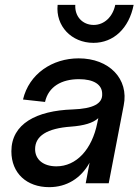

<svg xmlns="http://www.w3.org/2000/svg" viewBox="-20 -757 578 793"><path d="M183 16C255 16 314 -20 350 -85L334 0H429L491 -322C513 -431 431 -516 305 -516C196 -516 100 -452 75 -346L166 -336C180 -399 234 -430 306 -430C367 -430 402 -408 402 -369C404 -329 365 -308 280 -305C131 -300 27 -246 27 -132C27 -41 91 16 183 16ZM213 -70C159 -70 125 -98 125 -141C125 -196 175 -227 273 -234C327 -238 364 -249 386 -269L382 -250C360 -139 295 -70 213 -70ZM366 -580C449 -580 513 -640 532 -737H456C446 -688 411 -654 367 -654C321 -654 288 -689 291 -737H218C209 -650 275 -580 366 -580Z"/></svg>

Font: Uncut Sans Medium Italic
Style: Regular
Weight: 500
Italic angle: -11°
Designer: Kasper Nordkvist
Foundry: UNCUT.wtf
Version: Version 1.304;Glyphs 3.2 (3246)